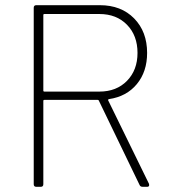

<svg xmlns="http://www.w3.org/2000/svg" viewBox="-20 -720 651 740"><path d="M110 -10V-690Q110 -700 120 -700H365Q447 -700 497 -649Q547 -598 547 -516Q547 -444 507.5 -396Q468 -348 400 -338Q395 -336 397 -333L554 -12L555 -7Q555 0 547 0H530Q521 0 518 -7L361 -332Q360 -335 357 -335H151Q147 -335 147 -331V-10Q147 0 137 0H120Q110 0 110 -10ZM151 -367H363Q429 -367 469.5 -408.5Q510 -450 510 -516Q510 -583 469.5 -624.5Q429 -666 363 -666H151Q147 -666 147 -662V-371Q147 -367 151 -367Z"/></svg>

Font: Barlow GEO Extra Light
Style: Regular
Weight: 200
Designer: Jeremy Tribby
Foundry: Tribby Type
Version: Version 1.408